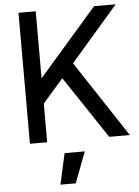

<svg xmlns="http://www.w3.org/2000/svg" viewBox="-64 -794 789 1088"><g transform="rotate(-5 331.0 -249.5)"><path d="M83 0V-745H181V-364L513 -745H636L366 -433L651 0H534L298 -354L181 -220V0ZM235 246 274 70H389L322 246Z"/></g></svg>

Font: Pitagon Sans Text Medium
Style: Regular
Weight: 500
Designer: Travis Tran
Foundry: Pitagon
Version: Version 1.000; ttfautohint (v1.8.4.7-5d5b);gftools[0.9.26]